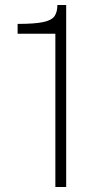

<svg xmlns="http://www.w3.org/2000/svg" viewBox="-20 -743 426 763"><path d="M200 0V-609H50V-648Q117.5 -648 151.5 -655.2Q185.5 -662.5 196.8 -679Q208 -695.5 208 -723H243V0Z"/></svg>

Font: Public Sans Thin
Style: Regular
Weight: 100
Designer: The Public Sans project authors (U.S. Web Design System). Libre Franklin designed by Pablo Impallari and Rodrigo Fuenzal
Version: Version 1.008